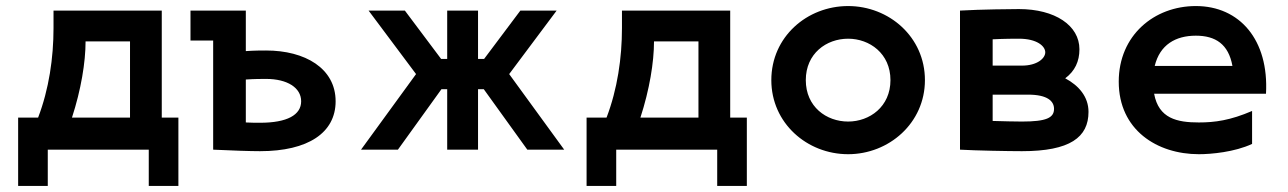

<svg xmlns="http://www.w3.org/2000/svg" viewBox="-20 -495 4260 635"><path d="M263 -358H410V-106H218C248 -198 263 -289 263 -358ZM40 120H138V0H472V120H570V-106H515V-460H157V-402C157 -304 142 -200 106 -106H40Z M610 -460V-361H685V0C748 3 808 5 840 5C999 5 1090 -56 1090 -160C1090 -269 989 -328 860 -328C845 -328 822 -328 793 -326V-460ZM793 -90V-232C822 -234 845 -234 860 -234C930 -234 976 -205 976 -160C976 -115 930 -89 840 -89C826 -89 811 -89 793 -90Z M1459 -460V-300H1439L1319 -460H1199L1356 -250L1174 0H1296L1440 -200H1459V0H1561V-200H1580L1724 0H1846L1664 -250L1821 -460H1701L1581 -300H1561V-460Z M2143 -358H2290V-106H2098C2128 -198 2143 -289 2143 -358ZM1920 120H2018V0H2352V120H2450V-106H2395V-460H2037V-402C2037 -304 2022 -200 1986 -106H1920Z M2785 15C2920 15 3039 -88 3039 -230C3039 -373 2920 -475 2785 -475C2649 -475 2531 -373 2531 -230C2531 -88 2649 15 2785 15ZM2645 -230C2645 -318 2713 -367 2785 -367C2856 -367 2925 -318 2925 -230C2925 -142 2856 -93 2785 -93C2713 -93 2645 -142 2645 -230Z M3155 -460V0C3208 3 3315 5 3360 5C3519 5 3580 -41 3580 -125C3580 -175 3548 -212 3503 -236C3535 -260 3550 -292 3550 -332C3550 -411 3469 -465 3350 -465C3329 -465 3224 -464 3155 -460ZM3263 -95V-182H3380C3445 -182 3466 -160 3466 -135C3466 -105 3440 -93 3360 -93C3335 -93 3299 -94 3263 -95ZM3263 -278V-365C3303 -367 3337 -367 3350 -367C3410 -367 3437 -342 3437 -322C3437 -302 3410 -278 3360 -278Z M3680 -225C3680 -65 3807 15 3945 15C3986 15 4063 8 4121 -19V-128C4049 -97 3998 -90 3945 -90C3873 -90 3812 -103 3797 -185H4167C4177 -363 4080 -475 3935 -475C3797 -475 3680 -378 3680 -225ZM3799 -277C3816 -347 3868 -377 3935 -377C4000 -377 4043 -349 4056 -277Z"/></svg>

Font: KT Kiyosuna Sans Bold
Style: Regular
Weight: 700
Designer: [Zen Kaku Gothic] Yoshimichi Ohira
Version: Version 1.010;Glyphs 3.1.2 (3151)